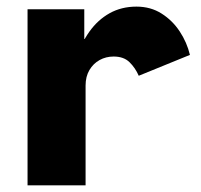

<svg xmlns="http://www.w3.org/2000/svg" viewBox="-20 -555 602 575"><path d="M62.5 0V-527.3H232.4V-438.5H252L209 -378.9Q222.7 -425.3 247.8 -460.4Q272.9 -495.6 308.3 -515.4Q343.8 -535.2 388.7 -535.2Q431.2 -535.2 463.9 -514.4Q496.6 -493.7 518.3 -460.7Q540 -427.7 548.8 -390.6L395.5 -328.1Q385.3 -351.6 367.9 -368.7Q350.6 -385.7 320.3 -385.7Q297.4 -385.7 278.3 -375.2Q259.3 -364.7 247.8 -345.2Q236.3 -325.7 236.3 -298.8V0Z"/></svg>

Font: Reddit Mono Black
Style: Regular
Weight: 900
Monospace: yes
Designer: Stephen Hutchings
Foundry: Reddit
Version: Version 1.014